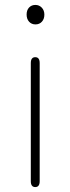

<svg xmlns="http://www.w3.org/2000/svg" viewBox="-20 -759 285 779"><path d="M123 0Q105 0 105 -24V-503Q105 -527 123 -527Q141 -527 141 -503V-24Q141 0 123 0ZM124 -660Q108 -660 98 -671Q88 -682 88 -700Q88 -718 98 -728.5Q108 -739 123.5 -739Q139 -739 149.5 -728Q160 -717 160 -699.5Q160 -682 150 -671Q140 -660 124 -660Z"/></svg>

Font: Resource Han Rounded KR ExtraLight
Style: Regular
Weight: 250
Designer: Cyano Hao (round all glyphs); Ryoko NISHIZUKA 西塚涼子 (kana, bopomofo & ideographs); Paul D. Hunt (Latin, Greek & Cyrillic)
Foundry: Cyano Hao
Version: 0.990